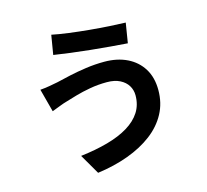

<svg xmlns="http://www.w3.org/2000/svg" viewBox="-120 -946 1240 1148"><g transform="rotate(-15 500.0 -372.0)"><path d="M685 -327Q685 -360 668.5 -387Q652 -414 619.5 -430.5Q587 -447 539 -447Q485 -447 434.5 -438Q384 -429 344.5 -417.5Q305 -406 279 -398Q257 -392 230.5 -381.5Q204 -371 182 -363L144 -506Q170 -508 200 -513Q230 -518 254 -523Q291 -532 338.5 -542.5Q386 -553 442 -561Q498 -569 556 -569Q636 -569 696.5 -539.5Q757 -510 791 -455Q825 -400 825 -322Q825 -242 790 -177Q755 -112 691 -63.5Q627 -15 540 17Q453 49 349 63L277 -61Q370 -72 445.5 -93Q521 -114 574.5 -146.5Q628 -179 656.5 -223.5Q685 -268 685 -327ZM292 -807Q335 -798 395.5 -790Q456 -782 520.5 -776Q585 -770 643.5 -766.5Q702 -763 741 -762L721 -639Q677 -642 618 -647Q559 -652 496 -658.5Q433 -665 374.5 -672.5Q316 -680 272 -687Z"/></g></svg>

Font: Noto Sans SC Thin
Style: Bold
Weight: 700
Version: Version 2.004-H2;hotconv 1.0.118;makeotfexe 2.5.65603